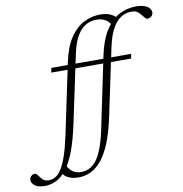

<svg xmlns="http://www.w3.org/2000/svg" viewBox="-282 -807 1105 1162"><g transform="rotate(-10 270.5 -226.0)"><path d="M552.5 -435.5 547 -407.5H56.5L62 -435.5ZM166.5 -453Q185.5 -543 222 -597.8Q258.5 -652.5 307 -677.5Q355.5 -702.5 410 -702.5Q433.5 -702.5 452 -697.5Q470.5 -692.5 484.8 -683.5Q499 -674.5 508.5 -662L471 -624Q462 -640.5 449.5 -651.8Q437 -663 419.8 -669.2Q402.5 -675.5 378 -675.5Q346 -675.5 316 -659Q286 -642.5 262 -603.2Q238 -564 223.5 -496.5L133 -69.5Q112.5 25 87.8 89Q63 153 33.5 190.8Q4 228.5 -29.5 245Q-63 261.5 -100.5 261.5Q-140.5 261.5 -160.8 246.2Q-181 231 -181 211Q-181 198 -171.2 188Q-161.5 178 -148 178Q-141 178 -134 186.2Q-127 194.5 -117.5 208Q-108 221 -96.5 226.5Q-85 232 -72 232Q-50.5 232 -30.5 221Q-10.5 210 7.5 182Q25.5 154 42.5 104.5Q59.5 55 76 -22ZM386 -456Q405 -546.5 440.5 -603.2Q476 -660 524.2 -686.5Q572.5 -713 630 -713Q661 -713 681.5 -705.8Q702 -698.5 712 -686.5Q722 -674.5 722 -660.5Q722 -646.5 711.8 -637.2Q701.5 -628 686.5 -628Q678 -628 669.8 -639Q661.5 -650 650.5 -662.5Q640 -675 628.2 -680.8Q616.5 -686.5 598 -686.5Q563 -686.5 533 -667.8Q503 -649 480.2 -607.8Q457.5 -566.5 443 -500L353 -74.5Q333.5 16 307.8 77.5Q282 139 251 176Q220 213 184.5 229.5Q149 246 110.5 246Q84 246 63.5 239.5Q43 233 29.2 221.8Q15.5 210.5 8.5 196L45 158Q58.5 186.5 79.5 201.5Q100.5 216.5 129.5 216.5Q155 216.5 178 206.8Q201 197 221.8 172.2Q242.5 147.5 260.5 102.5Q278.5 57.5 293.5 -12.5Z"/></g></svg>

Font: Newsreader 24pt Light
Style: Italic
Weight: 300
Italic angle: -17°
Designer: Hugues Gentile
Foundry: Production Type
Version: Version 1.003